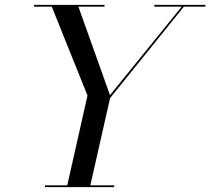

<svg xmlns="http://www.w3.org/2000/svg" viewBox="-20 -770 865 790"><path d="M255 0 340 -377 190 -750H300L432.5 -378.5L732 -748H741L433 -366.5L350 0ZM165 0V-7.5H450V0ZM120 -742.5V-750H410V-742.5ZM615 -742.5V-750H825V-742.5Z"/></svg>

Font: Bodoni Moda 28pt
Style: Italic
Weight: 400
Italic angle: -13°
Designer: Owen Earl
Foundry: indestructible type
Version: Version 2.004